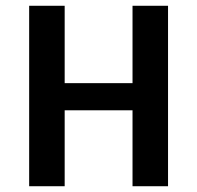

<svg xmlns="http://www.w3.org/2000/svg" viewBox="-20 -645 683 665"><path d="M204 0H81V-625H204ZM439 -625H562V0H439ZM455 -263H188V-357H455Z"/></svg>

Font: Changa ExtraLight Medium
Style: Regular
Weight: 500
Version: Version 3.002; ttfautohint (v1.8.2)